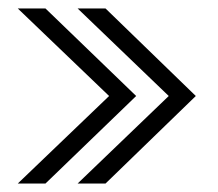

<svg xmlns="http://www.w3.org/2000/svg" viewBox="-20 -474 516 454"><path d="M163.5 -40H229.5L443 -247L229.5 -454H163.5L379 -247ZM22 -40H87.5L302 -247L87.5 -454H22L238 -247Z"/></svg>

Font: Anybody UltraCondensed Thin Light
Style: Regular
Weight: 300
Version: Version 1.111